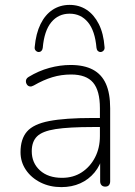

<svg xmlns="http://www.w3.org/2000/svg" viewBox="-20 -758 554 786"><path d="M231 8Q184 8 146 -11Q108 -30 86 -62.5Q64 -95 64 -135Q64 -189 90.5 -219.5Q117 -250 181.5 -262.5Q246 -275 359 -275H400V-238H361Q262 -238 207.5 -229.5Q153 -221 131.5 -199.5Q110 -178 110 -139Q110 -91 143.5 -60.5Q177 -30 234 -30Q280 -30 314.5 -52.5Q349 -75 369 -113.5Q389 -152 389 -201V-315Q389 -387 361 -420Q333 -453 271 -453Q231 -453 194.5 -442Q158 -431 118 -408Q109 -403 102.5 -404Q96 -405 92 -409.5Q88 -414 86.5 -420.5Q85 -427 87.5 -433Q90 -439 97 -443Q138 -468 182 -480Q226 -492 269 -492Q324 -492 360 -473Q396 -454 413.5 -415Q431 -376 431 -315V-16Q431 -6 426 0Q421 6 411 6Q401 6 395.5 0Q390 -6 390 -16V-121H401Q391 -81 367 -52Q343 -23 308.5 -7.5Q274 8 231 8ZM139 -545Q132 -545 126.5 -550.5Q121 -556 122 -565Q127 -621 146 -659.5Q165 -698 195.5 -718Q226 -738 265 -738Q304 -738 334.5 -718Q365 -698 384.5 -659.5Q404 -621 408 -565Q409 -556 403.5 -550.5Q398 -545 391 -545Q385 -545 380.5 -549.5Q376 -554 375 -562Q369 -632 340 -667Q311 -702 265 -702Q219 -702 190 -667Q161 -632 155 -562Q154 -554 149.5 -549.5Q145 -545 139 -545Z"/></svg>

Font: Nunito ExtraLight
Style: Regular
Weight: 200
Designer: Vernon Adams
Foundry: Vernon Adams
Version: Version 3.602;April 4, 2023;FontCreator 14.0.0.2856 64-bit